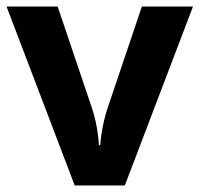

<svg xmlns="http://www.w3.org/2000/svg" viewBox="-20 -566 609 586"><path d="M208 0 0 -546H156L261 -235Q267 -217 271.5 -197Q276 -177 278.5 -158Q281 -139 282 -123H286Q287 -140 290 -159Q293 -178 297.5 -197.5Q302 -217 308 -235L413 -546H569L361 0Z"/></svg>

Font: Noto Sans Adlam
Style: Regular
Weight: 400
Designer: Mark Jamra, Neil Patel
Foundry: JamraPatel LLC
Version: Version 3.001